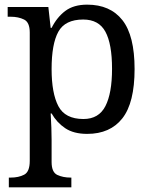

<svg xmlns="http://www.w3.org/2000/svg" viewBox="-20 -566 654 826"><path d="M18 240V198H26Q60 198 84 185.5Q108 173 108 126V-426Q108 -470 83.5 -482Q59 -494 26 -494H13V-536H188L198 -446H202Q225 -492 261 -519Q297 -546 355 -546Q454 -546 506.5 -479.5Q559 -413 559 -269Q559 -124 506.5 -57Q454 10 355 10Q297 10 260.5 -14.5Q224 -39 202 -78H198Q200 -49 201 -16.5Q202 16 202 35V131Q202 175 226.5 186.5Q251 198 284 198H287V240ZM339 -54Q405 -54 433.5 -109.5Q462 -165 462 -270Q462 -377 433.5 -429.5Q405 -482 338 -482Q260 -482 231 -429.5Q202 -377 202 -269Q202 -165 231 -109.5Q260 -54 339 -54Z"/></svg>

Font: Noto Serif Oriya
Style: Regular
Weight: 400
Designer: David Williams
Foundry: Google LLC, David Williams
Version: Version 1.051; ttfautohint (v1.8.4.7-5d5b)